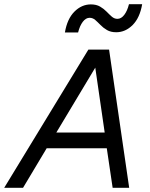

<svg xmlns="http://www.w3.org/2000/svg" viewBox="-55 -897 718 917"><path d="M-35 0 367 -660H466L562 0H483L455 -189H168L55 0ZM214 -264H445L400 -574ZM624 -877Q613 -812 578.5 -777.5Q544 -743 500 -743Q474 -743 456 -753.5Q438 -764 425 -777.5Q412 -791 400 -801.5Q388 -812 373 -812Q355 -812 340.5 -793Q326 -774 318 -742H255Q266 -807 300.5 -841.5Q335 -876 379 -876Q405 -876 423 -865.5Q441 -855 454 -841.5Q467 -828 479 -817.5Q491 -807 506 -807Q524 -807 538.5 -826Q553 -845 561 -877Z"/></svg>

Font: Work Sans
Style: Italic
Weight: 400
Italic angle: -13°
Designer: Wei Huang
Foundry: Wei Huang
Version: Version 2.012